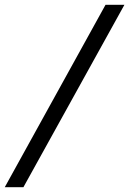

<svg xmlns="http://www.w3.org/2000/svg" viewBox="-20 -691 541 804"><path d="M78.1 92.8H0L421.9 -670.9H501Z"/></svg>

Font: Charis SIL Cyr
Style: Bold
Weight: 700
Foundry: SIL International
Version: Version 5.000